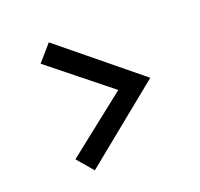

<svg xmlns="http://www.w3.org/2000/svg" viewBox="-101 -732 801 768"><g transform="rotate(-20 300.0 -348.0)"><path d="M180 -620 513 -348 178 -76 120 -144 376 -346 120 -551Z"/></g></svg>

Font: Red Hat Mono Medium
Style: Regular
Weight: 500
Monospace: yes
Designer: Pentagram, MCKL
Foundry: Pentagram, MCKL
Version: Version 1.023; ttfautohint (v1.8.3)